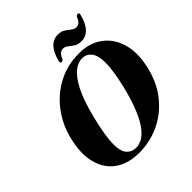

<svg xmlns="http://www.w3.org/2000/svg" viewBox="-240 -1057 1230 1230"><g transform="rotate(-45 375.0 -442.5)"><path d="M494.5 -712.5Q586.5 -712 650 -665Q713.5 -618 738 -535Q762.5 -452 738 -342.5Q712 -226.5 647.5 -147Q583 -67.5 494.5 -27.2Q406 13 308 11.5Q212 10.5 148.2 -35.5Q84.5 -81.5 62.5 -166.8Q40.5 -252 70.5 -369.5Q95.5 -468 155.2 -546Q215 -624 301.5 -668.8Q388 -713.5 494.5 -712.5ZM320 -25.5Q347 -25 375.5 -39.5Q404 -54 432.2 -90.2Q460.5 -126.5 487.5 -190.5Q514.5 -254.5 539 -353Q554.5 -417.5 561.8 -466Q569 -514.5 569 -549.5Q569 -615.5 545.5 -645.2Q522 -675 486 -676Q448.5 -678 410 -648.5Q371.5 -619 335.5 -549Q299.5 -479 269.5 -359Q251.5 -286.5 243.2 -234.5Q235 -182.5 234.5 -146.5Q234.5 -81.5 257.8 -54Q281 -26.5 320 -25.5ZM556.5 -755.5Q527.5 -755.5 508 -768.2Q488.5 -781 472.8 -793.8Q457 -806.5 438.5 -806.5Q407 -806.5 391 -763.5Q384.5 -751.5 373.5 -751.5Q358.5 -751.5 364.5 -771Q396 -893.5 480 -893.5Q509 -893.5 528.5 -880.8Q548 -868 564 -855Q580 -842 598 -842Q630 -842 645.5 -885Q651.5 -897 663 -897Q678 -897 672 -877.5Q640.5 -755.5 556.5 -755.5Z"/></g></svg>

Font: Fraunces 72pt
Style: Bold Italic
Weight: 700
Italic angle: -16°
Version: Version 1.000;[b76b70a41]